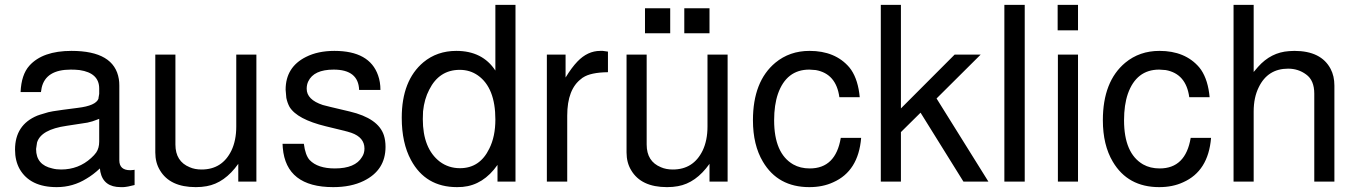

<svg xmlns="http://www.w3.org/2000/svg" viewBox="-20 -749 5594 792"><path d="M535.2 -48.8V14.2Q505.9 22 488.8 22.9H487.8H478Q407.2 22.9 394 -40L392.1 -54.2Q363.8 -27.8 336.9 -12.2Q280.8 22.9 213.9 22.9Q104 22.9 61 -51.8Q42 -85.9 42 -131.8Q42 -233.9 133.8 -272L145 -275.9L179.2 -286.1Q188 -288.1 198.2 -290Q228 -294.9 301.8 -304.2Q375 -313 386.2 -341.8V-342.8V-344.2L389.2 -361.8V-383.8Q389.2 -448.2 308.1 -460Q291 -461.9 272 -461.9Q168.9 -461.9 151.9 -387.2Q149.9 -377.9 148.9 -369.1H64.9Q67.9 -440.9 101.1 -478Q155.8 -539.1 274.9 -539.1Q451.2 -539.1 470.2 -422.9Q472.2 -411.1 472.2 -396V-87.9Q472.2 -46.9 517.1 -46.9H519Q524.9 -46.9 529.8 -47.9H530.8ZM389.2 -165V-258.8L378.9 -254.9Q362.8 -248 340.8 -243.2L254.9 -230Q148.9 -214.8 132.8 -161.1L128.9 -134.8V-133.8Q128.9 -68.8 195.8 -54.2Q211.9 -49.8 231.9 -49.8Q304.2 -49.8 356 -97.2Q369.1 -108.9 377 -120.1Q389.2 -138.2 389.2 -165Z M1037.6 0H962.9V-73.2Q906.7 5.9 832.5 19Q812.5 22.9 787.6 22.9Q680.7 22.9 639.6 -46.9Q620.6 -78.1 620.6 -120.1V-523.9H703.6V-152.8Q703.6 -83 762.7 -59.1Q783.7 -49.8 811.5 -49.8Q896.5 -49.8 934.6 -127.9Q954.6 -169.9 954.6 -227.1V-523.9H1037.6Z M1549.3 -377.9H1461.4Q1458.5 -461.9 1356.4 -461.9Q1274.4 -461.9 1251.5 -413.1Q1245.1 -399.9 1245.1 -382.8Q1245.1 -337.9 1311.5 -315.9L1342.3 -308.1L1422.4 -289.1Q1540.5 -261.2 1563.5 -190.9Q1570.3 -169.9 1570.3 -143.1Q1570.3 -46.9 1480.5 -2.9Q1428.2 22.9 1354.5 22.9Q1160.2 22.9 1146.5 -139.2L1145.5 -155.8H1233.4Q1239.3 -108.9 1257.3 -88.9Q1290.5 -54.2 1361.3 -54.2Q1445.3 -54.2 1473.1 -101.1Q1483.4 -116.2 1483.4 -136.2Q1483.4 -182.1 1429.2 -201.2Q1420.4 -204.1 1410.2 -207H1409.2L1402.3 -209L1324.2 -228Q1205.6 -256.8 1174.3 -308.1Q1165.5 -324.2 1161.1 -345.2L1158.2 -378.9Q1158.2 -472.2 1242.2 -514.2Q1291.5 -539.1 1359.4 -539.1Q1504.4 -539.1 1539.6 -438Q1549.3 -411.1 1549.3 -377.9Z M2106.4 -729V0H2032.2V-68.8Q1974.1 14.2 1888.2 22Q1877.4 22.9 1865.2 22.9Q1735.4 22.9 1675.3 -88.9Q1637.2 -159.2 1637.2 -263.2Q1637.2 -417 1726.6 -492.2Q1783.2 -539.1 1862.3 -539.1Q1970.2 -539.1 2023.4 -458V-729ZM1876.5 -460.9Q1791.5 -460.9 1750.5 -378.9Q1730.5 -340.8 1725.1 -290Q1724.1 -274.9 1724.1 -257.8Q1724.1 -136.2 1794.4 -82Q1830.6 -55.2 1877.4 -55.2Q1959.5 -55.2 1998.5 -136.2Q2023.4 -186 2023.4 -255.9Q2023.4 -387.2 1951.2 -438Q1918.5 -460.9 1876.5 -460.9Z M2235.8 -523.9H2313V-429.2Q2337.9 -470.2 2361.8 -495.1Q2403.8 -539.1 2456.1 -539.1H2466.8L2487.8 -536.1V-451.2Q2416 -450.2 2384.8 -429.2Q2382.8 -428.2 2380.9 -426.8L2378.9 -424.8Q2319.8 -381.8 2319.8 -272V0H2235.8Z M2981.4 0H2906.7V-73.2Q2850.6 5.9 2776.4 19Q2756.3 22.9 2731.4 22.9Q2624.5 22.9 2583.5 -46.9Q2564.5 -78.1 2564.5 -120.1V-523.9H2647.5V-152.8Q2647.5 -83 2706.5 -59.1Q2727.5 -49.8 2755.4 -49.8Q2840.3 -49.8 2878.4 -127.9Q2898.4 -169.9 2898.4 -227.1V-523.9H2981.4ZM2744.6 -714.8V-611.8H2640.6V-714.8ZM2906.7 -714.8V-611.8H2802.7V-714.8Z M3526.4 -348.1H3442.4Q3429.2 -444.8 3345.2 -460Q3337.4 -460.9 3318.4 -461.9Q3224.1 -461.9 3189 -361.8Q3173.3 -315.9 3173.3 -252.9Q3173.3 -116.2 3252 -70.8Q3281.2 -54.2 3320.3 -54.2Q3427.2 -54.2 3448.2 -180.2H3532.2Q3521 -43 3417 2.9Q3374 22.9 3318.4 22.9Q3189 22.9 3127 -82Q3085.9 -150.9 3085.9 -252.9Q3085.9 -413.1 3178.2 -490.2Q3237.3 -539.1 3319.3 -539.1Q3425.3 -539.1 3483.4 -471.2L3491.2 -460.9Q3520 -418 3526.4 -348.1Z M3696.3 -729V-301.8L3918 -523.9H4025.4L3843.3 -342.8L4057.1 0H3954.1L3777.3 -284.2L3696.3 -204.1V0H3613.3V-729Z M4207 -729V0H4123V-729Z M4426.8 -523.9V0H4343.8V-523.9ZM4426.8 -729V-624H4342.8V-729Z M4969.7 -348.1H4885.7Q4872.6 -444.8 4788.6 -460Q4780.8 -460.9 4761.7 -461.9Q4667.5 -461.9 4632.3 -361.8Q4616.7 -315.9 4616.7 -252.9Q4616.7 -116.2 4695.3 -70.8Q4724.6 -54.2 4763.7 -54.2Q4870.6 -54.2 4891.6 -180.2H4975.6Q4964.4 -43 4860.4 2.9Q4817.4 22.9 4761.7 22.9Q4632.3 22.9 4570.3 -82Q4529.3 -150.9 4529.3 -252.9Q4529.3 -413.1 4621.6 -490.2Q4680.7 -539.1 4762.7 -539.1Q4868.7 -539.1 4926.8 -471.2L4934.6 -460.9Q4963.4 -418 4969.7 -348.1Z M5068.4 -729H5151.4V-452.1L5169.4 -473.1Q5222.7 -533.2 5297.4 -538.1L5319.3 -539.1Q5429.7 -539.1 5468.8 -464.8Q5484.4 -435.1 5484.4 -396V0H5401.4V-362.8Q5401.4 -418 5367.7 -441.9Q5335.4 -465.8 5293.5 -465.8Q5209.5 -465.8 5172.4 -389.2Q5151.4 -347.2 5151.4 -289.1V0H5068.4Z"/></svg>

Font: SolaimanLipi
Style: Normal
Weight: 400
Designer: Solaiman Karim
Foundry: Al Mamun Sumon
Version: Version 2.000